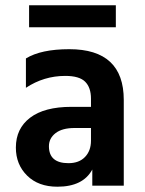

<svg xmlns="http://www.w3.org/2000/svg" viewBox="-20 -702 547 726"><path d="M418 -682V-599H90V-682ZM324 -218H262Q215 -218 190 -198.5Q165 -179 165 -149Q165 -85 239 -85Q279 -85 301.5 -108.5Q324 -132 324 -170ZM78 -370V-481Q135 -516 242 -516Q448 -516 448 -324V0H329V-61Q294 4 197 4Q125 4 82.5 -38Q40 -80 40 -144Q40 -216 94 -257Q148 -298 250 -298H324V-329Q324 -371 302 -393Q280 -415 227 -415Q146 -415 78 -370Z"/></svg>

Font: Hind SemiBold
Style: Regular
Weight: 600
Designer: Manushi Parikh, Satya Rajpurohit
Foundry: Indian Type Foundry
Version: Version 2.001;PS 1.0;hotconv 1.0.79;makeotf.lib2.5.61930; tt